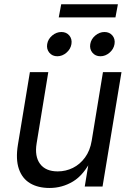

<svg xmlns="http://www.w3.org/2000/svg" viewBox="-20 -890 632 916"><path d="M216.3 6.8Q161.6 6.8 123.8 -15.6Q85.9 -38.1 70.1 -84Q54.2 -129.9 65.4 -199.2L122.6 -545.9H210.4L154.8 -206.5Q144.5 -144 171.1 -108.2Q197.8 -72.3 255.4 -72.3Q293.9 -72.3 327.9 -89.1Q361.8 -106 385.7 -138.7Q409.7 -171.4 417.5 -218.8L471.2 -545.9H559.6L469.2 0H384.3L406.2 -132.3H418Q380.4 -55.7 328.6 -24.4Q276.9 6.8 216.3 6.8ZM459 -621.6Q435.1 -621.6 420.9 -638.7Q406.7 -655.8 410.6 -679.7Q414.6 -703.6 434.6 -720.5Q454.6 -737.3 478.5 -737.3Q502.4 -737.3 516.4 -720.5Q530.3 -703.6 526.4 -679.7Q522.5 -655.8 502.7 -638.7Q482.9 -621.6 459 -621.6ZM253.4 -621.6Q229.5 -621.6 215.3 -638.7Q201.2 -655.8 205.1 -679.7Q209 -703.6 229 -720.5Q249 -737.3 272.9 -737.3Q296.9 -737.3 310.8 -720.5Q324.7 -703.6 320.8 -679.7Q316.9 -655.8 297.1 -638.7Q277.3 -621.6 253.4 -621.6ZM542.5 -869.6 530.8 -807.1H260.3L272 -869.6Z"/></svg>

Font: Adwaita Sans
Style: Italic
Weight: 400
Italic angle: -9.39999°
Designer: Rasmus Andersson
Foundry: rsms
Version: Version 4.001;git-9221beed3